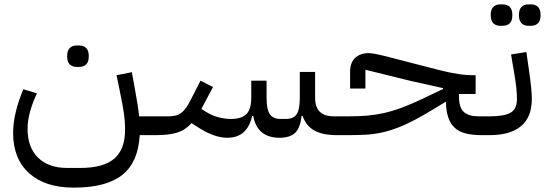

<svg xmlns="http://www.w3.org/2000/svg" viewBox="-20 -618 2497 878"><path d="M317 240Q186 240 113 174Q40 108 40 -10Q40 -56 52.5 -107.5Q65 -159 87 -210L149 -191Q130 -152 118 -109.5Q106 -67 106 -29Q106 56 154 103Q202 150 287 150H347Q453 150 502.5 107.5Q552 65 552 -26Q552 -42 551 -58Q550 -74 547.5 -93.5Q545 -113 540.5 -137Q536 -161 530 -191L513 -274L583 -288L598 -205Q605 -166 609.5 -137.5Q614 -109 616 -86H714V-20L694 0H619Q612 124 539 182Q466 240 317 240ZM331 -312Q311 -312 299 -323.5Q287 -335 287 -361Q287 -387 299 -398.5Q311 -410 331 -410H342Q362 -410 374 -398.5Q386 -387 386 -361Q386 -335 374 -323.5Q362 -312 342 -312Z M694 -66 714 -86H749Q768 -86 782.5 -89.5Q797 -93 809 -102Q821 -111 831.5 -126Q842 -141 854 -165L897 -249L954 -220L901 -120L915 -111Q947 -90 977.5 -82Q1008 -74 1037 -74Q1084 -74 1106.5 -96Q1129 -118 1129 -171V-249H1199V-171Q1199 -117 1214 -95.5Q1229 -74 1264 -74H1287Q1322 -74 1336.5 -95.5Q1351 -117 1351 -171V-289H1421V-171Q1421 -86 1506 -86H1541V-20L1521 0Q1455 0 1417 -21.5Q1379 -43 1364 -88H1359Q1353 -32 1329 -10Q1305 12 1259 12Q1156 12 1138 -88H1133Q1123 -40 1094.5 -14Q1066 12 1019 12Q960 12 887 -35L856 -55Q827 -23 790 -11.5Q753 0 694 0Z M1521 -66 1541 -86H1575Q1619 -86 1656.5 -89Q1694 -92 1733 -100.5Q1772 -109 1815.5 -125Q1859 -141 1914 -167L2006 -211V-215L1858 -248L1651 -299V-213H1581V-290Q1581 -332 1604.5 -353.5Q1628 -375 1664 -375Q1675 -375 1690.5 -372.5Q1706 -370 1739 -362L1983 -299Q2038 -285 2075 -279.5Q2112 -274 2139 -274H2155V-188H2079V-176Q2079 -126 2101 -106Q2123 -86 2169 -86H2204V-20L2184 0Q2140 0 2109 -8Q2078 -16 2058.5 -34.5Q2039 -53 2029.5 -82Q2020 -111 2019 -153L1941 -106Q1879 -69 1831 -47.5Q1783 -26 1741 -15.5Q1699 -5 1659.5 -2.5Q1620 0 1575 0H1521Z M2184 -66 2204 -86H2219Q2285 -86 2314.5 -102.5Q2344 -119 2344 -166Q2344 -184 2341.5 -212Q2339 -240 2331 -286L2317 -369L2387 -380L2399 -297Q2406 -248 2409 -217Q2412 -186 2412 -166Q2412 -82 2362.5 -41Q2313 0 2219 0H2184ZM2397 -500Q2377 -500 2365 -511.5Q2353 -523 2353 -549Q2353 -575 2365 -586.5Q2377 -598 2397 -598H2408Q2428 -598 2440 -586.5Q2452 -575 2452 -549Q2452 -523 2440 -511.5Q2428 -500 2408 -500ZM2268 -500Q2248 -500 2236 -511.5Q2224 -523 2224 -549Q2224 -575 2236 -586.5Q2248 -598 2268 -598H2279Q2299 -598 2311 -586.5Q2323 -575 2323 -549Q2323 -523 2311 -511.5Q2299 -500 2279 -500Z"/></svg>

Font: IBM Plex Sans Arabic
Style: Regular
Weight: 400
Designer: Mike Abbink, Paul van der Laan, Pieter van Rosmalen, Wael Morcos, Khajak Apelian
Foundry: Bold Monday
Version: Version 1.005